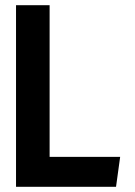

<svg xmlns="http://www.w3.org/2000/svg" viewBox="-20 -723 522 743"><path d="M172 -116V-703H42V0H429L445 -116Z"/></svg>

Font: Bluebird
Style: Nrw
Weight: 400
Designer: Jasper
Foundry: Cannot Into Space Fonts
Version: Version 0.98